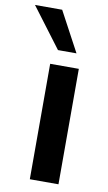

<svg xmlns="http://www.w3.org/2000/svg" viewBox="-135 -838 498 883"><g transform="rotate(10 114.5 -396.5)"><path d="M204.1 0V-539.1H70.3V0ZM181.2 -607.4 81.5 -793.5H-45.4L94.7 -607.4Z"/></g></svg>

Font: Winston SemiBold
Style: Regular
Weight: 600
Designer: Vernon Adams, Kim Jin-seong, David Berlow, Cristiano Sobral
Foundry: The Winston Project Authors
Version: Version 3.004